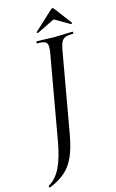

<svg xmlns="http://www.w3.org/2000/svg" viewBox="-174 -838 655 1086"><g transform="rotate(-15 154.0 -295.0)"><path d="M-23 193Q-26 193 -28 188.5Q-30 184 -27 182Q18 155 44 101Q70 47 86 -40L175 -544Q178 -562 178 -575Q178 -598 165 -605.5Q152 -613 117 -613Q115 -613 115 -619Q115 -625 117 -625L160 -624Q198 -622 221 -622Q248 -622 288 -624L327 -625Q330 -625 330 -619Q330 -613 327 -613Q297 -613 282 -607Q267 -601 259.5 -586.5Q252 -572 246 -542L162 -67Q148 11 126 59.5Q104 108 69.5 138.5Q35 169 -22 193ZM137 -669Q134 -669 132 -671.5Q130 -674 132 -676L242 -778Q247 -783 251 -783Q257 -783 260 -778L337 -676V-675Q337 -672 334.5 -669.5Q332 -667 330 -669L242 -720L138 -669Z"/></g></svg>

Font: Cormorant Garamond Medium
Style: Italic
Weight: 500
Italic angle: -10°
Designer: Christian Thalmann (Catharsis Fonts)
Foundry: Catharsis Fonts
Version: Version 4.000